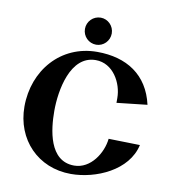

<svg xmlns="http://www.w3.org/2000/svg" viewBox="-75 -696 710 783"><g transform="rotate(10 279.5 -304.5)"><path d="M529 -312C502 -432 412 -489 290 -489C140 -489 36 -369 36 -218C36 -82 133 20 270 20C373 20 503 -36 527 -145L397 -148C391 -89 346 -16 277 -16C173 -16 159 -145 159 -222C159 -306 184 -455 290 -455C362 -455 403 -380 403 -318C403 -311 403 -305 403 -298L529 -312ZM335 -573C335 -604 310 -629 280 -629C249 -629 224 -604 224 -573C224 -542 249 -517 280 -517C310 -517 335 -542 335 -573Z"/></g></svg>

Font: Original Surfer
Style: Regular
Weight: 400
Designer: Astigmatic (AOETI)
Foundry: Astigmatic (AOETI)
Version: Version 1.001